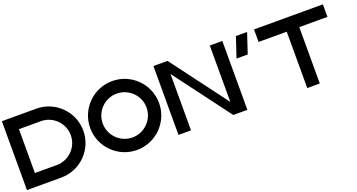

<svg xmlns="http://www.w3.org/2000/svg" viewBox="-53 -1609 4866 2619"><g transform="rotate(-20 2380.0 -300.0)"><path d="M500 -800H0V200H500C776 200 1000 -24 1000 -300C1000 -576 776 -800 500 -800ZM500 18.2H181.8V-618.2H500C675.6 -618.2 818.2 -475.6 818.2 -300C818.2 -124.4 675.6 18.2 500 18.2Z M1600 -800C1324 -800 1100 -576 1100 -300C1100 -24 1324 200 1600 200C1876 200 2100 -24 2100 -300C2100 -576 1876 -800 1600 -800ZM1600 18.2C1424.4 18.2 1281.8 -124.4 1281.8 -300C1281.8 -475.6 1424.4 -618.2 1600 -618.2C1775.6 -618.2 1918.2 -475.6 1918.2 -300C1918 -124.6 1775.4 18 1600 18.2Z M2404.6 -800H2200V200H2381.8V-618.2L2995.4 200H3200V-800H3018.2V18.2Z M3559.7 -800H3397.2L3300 -508.3H3462.5Z M4069 -618.2V200H4251V-618.2H4660V-800H3660V-618.2Z"/></g></svg>

Font: Kubos
Style: Light
Weight: 300
Version: Version 001.000